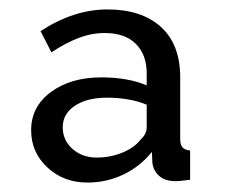

<svg xmlns="http://www.w3.org/2000/svg" viewBox="-20 -731 478 407"><path d="M46 -455Q46 -505 88 -536Q130 -567 195 -567Q251 -567 291 -550V-575Q291 -615 268 -638Q245 -661 202 -661Q174 -661 146.5 -650.5Q119 -640 89 -620L66 -665Q136 -711 208 -711Q280 -711 321 -674Q362 -637 362 -567V-436Q362 -424 367 -418.5Q372 -413 383 -412V-350Q373 -349 366.5 -348Q360 -347 352 -347Q330 -347 317.5 -358Q305 -369 303 -386L302 -409Q277 -378 241.5 -361Q206 -344 165 -344Q115 -344 80.5 -376Q46 -408 46 -455ZM278 -435Q291 -447 291 -461V-509Q272 -517 250 -520.5Q228 -524 207 -524Q165 -524 139 -507Q113 -490 113 -461Q113 -434 133.5 -415.5Q154 -397 185 -397Q214 -397 239.5 -407.5Q265 -418 278 -435Z"/></svg>

Font: YasnoRaleway Medium
Style: Regular
Weight: 500
Designer: Matt McInerney, Pablo Impallari, Rodrigo Fuenzalida
Foundry: Matt McInerney, Pablo Impallari, Rodrigo Fuenzalida
Version: Version 4.026